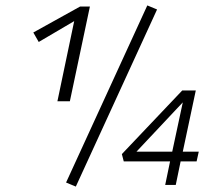

<svg xmlns="http://www.w3.org/2000/svg" viewBox="-20 -683 792 709"><path d="M312 -659 238 -309H192L254 -605L123 -528L103 -563L276 -659ZM224 -9 524 -663 560 -648 260 6ZM706 -87H647L629 0H590L608 -87H437L430 -114L653 -349H703L655 -123H714ZM616 -123 655 -305 484 -123Z"/></svg>

Font: Ysabeau Semilight
Style: Italic
Weight: 300
Italic angle: -12°
Designer: Christian Thalmann (Catharsis Fonts)
Version: Version 0.003